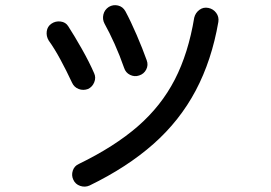

<svg xmlns="http://www.w3.org/2000/svg" viewBox="-20 -716 1040 738"><path d="M324.2 -2.9Q306.6 4.9 288.1 -1.5Q269.5 -7.8 261.7 -25.4Q253.9 -42 259.8 -60.1Q265.6 -78.1 283.2 -85.9Q419.9 -152.3 509.8 -230.5Q599.6 -308.6 651.9 -410.2Q704.1 -511.7 726.6 -648.4Q731.4 -667 746.6 -678.2Q761.7 -689.5 781.2 -685.5Q799.8 -681.6 811 -666.5Q822.3 -651.4 819.3 -631.8Q793.9 -484.4 732.4 -368.2Q670.9 -252 569.8 -162.6Q468.8 -73.2 324.2 -2.9ZM318.4 -374Q299.8 -367.2 282.2 -374Q264.6 -380.9 256.8 -398.4Q235.4 -444.3 212.4 -486.8Q189.5 -529.3 167 -560.5Q157.2 -577.1 159.7 -595.7Q162.1 -614.3 177.7 -625Q193.4 -635.7 212.9 -633.3Q232.4 -630.9 242.2 -615.2Q265.6 -579.1 294.4 -528.3Q323.2 -477.5 341.8 -434.6Q349.6 -418 342.3 -399.9Q335 -381.8 318.4 -374ZM514.6 -425.8Q497.1 -419.9 480 -428.2Q462.9 -436.5 457 -455.1Q440.4 -502.9 420.4 -547.4Q400.4 -591.8 381.8 -625Q373 -641.6 377.4 -660.2Q381.8 -678.7 398.4 -689.5Q415 -699.2 433.6 -694.8Q452.1 -690.4 461.9 -672.9Q482.4 -634.8 505.4 -581.5Q528.3 -528.3 543.9 -484.4Q550.8 -465.8 542 -448.7Q533.2 -431.6 514.6 -425.8Z"/></svg>

Font: KTXP_ComRound
Style: Medium
Weight: 500
Version: Version 1.01;May 16, 2022;FontCreator 13.0.0.2683 64-bit